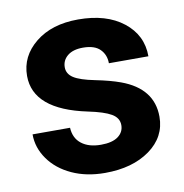

<svg xmlns="http://www.w3.org/2000/svg" viewBox="-67 -602 648 675"><g transform="rotate(-10 257.0 -264.0)"><path d="M27.3 0ZM340.3 -146Q340.3 -171.9 314.7 -186.8Q289.1 -201.7 232.4 -213.4Q43.9 -252.9 43.9 -373.5Q43.9 -443.8 102.3 -491Q160.6 -538.1 254.9 -538.1Q355.5 -538.1 415.8 -490.7Q476.1 -443.4 476.1 -367.7H335Q335 -397.9 315.4 -417.7Q295.9 -437.5 254.4 -437.5Q218.8 -437.5 199.2 -421.4Q179.7 -405.3 179.7 -380.4Q179.7 -356.9 201.9 -342.5Q224.1 -328.1 276.9 -317.6Q329.6 -307.1 365.7 -293.9Q477.5 -252.9 477.5 -151.9Q477.5 -79.6 415.5 -34.9Q353.5 9.8 255.4 9.8Q189 9.8 137.5 -13.9Q85.9 -37.6 56.6 -78.9Q27.3 -120.1 27.3 -168H161.1Q163.1 -130.4 189 -110.4Q214.8 -90.3 258.3 -90.3Q298.8 -90.3 319.6 -105.7Q340.3 -121.1 340.3 -146Z"/></g></svg>

Font: Roboto-o
Style: o-Bold
Weight: 700
Designer: Google
Version: Version 2.134; 2016; ttfautohint (v1.6)